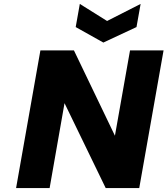

<svg xmlns="http://www.w3.org/2000/svg" viewBox="-20 -959 854 979"><path d="M676 -821 507 -742 366 -821 387 -939 526 -852 697 -939ZM690 0H519L309 -433L233 0H62L186 -702H357L566 -267L643 -702H814Z"/></svg>

Font: Fz Poppins
Style: Bold Italic
Weight: 700
Italic angle: -10°
Designer: Ninad Kale (Devanagari), Jonny Pinhorn (Latin)
Foundry: Indian Type Foundry
Version: Vit hóa bi Vntype.Com & FontZin.Com